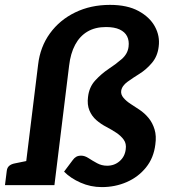

<svg xmlns="http://www.w3.org/2000/svg" viewBox="-25 -756 695 784"><path d="M390.6 8Q345 8 304.1 -10.1Q263.2 -28.1 236.6 -55.1L271.9 -102.2Q278.2 -111.1 286.1 -115.7Q294.1 -120.4 306.6 -120.4Q321.1 -120.4 337 -110Q352.9 -99.6 371.6 -89.5Q390.3 -79.3 412.4 -79.3Q442.3 -79.3 463.7 -98.1Q485 -116.8 488.4 -146.4Q491.8 -169.4 480.3 -185.4Q468.8 -201.4 449.7 -214.1Q430.5 -226.7 410.3 -237.3Q386.8 -249.4 368.2 -265.7Q349.7 -281.9 340 -305.4Q330.4 -328.8 334.4 -360Q338.9 -400.3 363.7 -427.3Q388.5 -454.4 418.8 -474.8Q446.5 -492.7 471.5 -514.3Q496.6 -535.9 500 -565.4Q503 -589.7 494 -607.7Q485 -625.6 463.6 -635.6Q442.2 -645.6 407.7 -645.6Q363.5 -645.6 332.1 -627Q300.6 -608.3 281.8 -573.1Q263 -537.9 257.2 -487.9L197.2 0H70.1L130.6 -492Q139.1 -564.9 178.9 -619.7Q218.7 -674.6 282 -705.3Q345.4 -736.1 424.2 -736.1Q494.8 -736.1 540.7 -711Q586.7 -686 607.6 -647.4Q628.6 -608.7 623 -566Q618.6 -526.7 595.6 -499.4Q572.6 -472.1 544 -454.3Q519.3 -439 496 -422.3Q472.8 -405.5 469.8 -384.8Q467.9 -369.8 479.4 -356.4Q490.8 -342.9 508.7 -331.4Q526.5 -319.8 544.1 -308.2Q565.4 -294.1 581.7 -274.2Q598 -254.3 606.1 -227.6Q614.3 -201 609.3 -166.1Q602.7 -111.1 571.1 -72.1Q539.6 -33.1 492.5 -12.6Q445.3 8 390.6 8ZM-4.7 0 2.6 -58.1Q4.1 -71.6 12.6 -78.8Q21.1 -86.1 35.4 -88.8L94.2 -100.8L94.4 0Z"/></svg>

Font: Aleo
Style: Italic
Weight: 400
Italic angle: -7°
Designer: Alessio Laiso
Foundry: Alessio Laiso
Version: Version 2.001;gftools[0.9.29]